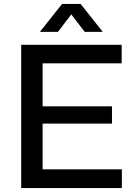

<svg xmlns="http://www.w3.org/2000/svg" viewBox="-20 -957 690 977"><path d="M87.9 0V-729H599.1V-634.8H196.8V-416H549.8V-328.1H196.8V-95.2H600.1V0ZM183.1 -794.9 295.9 -937H390.1L502.9 -794.9H411.1L342.8 -883.8L274.9 -794.9Z"/></svg>

Font: Lumene Sans Medium
Style: Regular
Weight: 500
Designer: Deni Anggara
Version: Version 1.003;Glyphs 3.1.2 (3151)